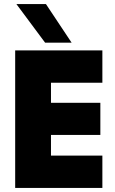

<svg xmlns="http://www.w3.org/2000/svg" viewBox="-20 -929 567 949"><path d="M55 0V-680H486V-520H232V-421H476V-262H232V-160H486V0ZM203 -718 61 -909H207L334 -718Z"/></svg>

Font: Teachers ExtraBold
Style: Regular
Weight: 800
Designer: Alfredo Marco Pradil, Chank Diesel
Version: Version 1.001